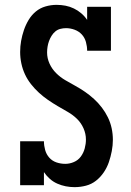

<svg xmlns="http://www.w3.org/2000/svg" viewBox="-20 -763 540 791"><path d="M287 8Q269 8 251 4.5Q233 1 216 -6.5Q199 -14 185 -26.5Q171 -39 161 -54V0H63V-181H161Q161 -163 166 -145Q171 -127 183 -113.5Q195 -100 212.5 -94Q230 -88 249 -88Q267 -88 284.5 -95.5Q302 -103 313 -118Q324 -133 329 -151.5Q334 -170 334 -188Q334 -212 324 -234.5Q314 -257 297 -273.5Q280 -290 259 -302Q238 -314 217.5 -326Q197 -338 177.5 -351.5Q158 -365 140.5 -381Q123 -397 108 -416Q93 -435 83 -456.5Q73 -478 68 -501.5Q63 -525 63 -549Q63 -572 67 -594.5Q71 -617 78.5 -639Q86 -661 98 -681Q110 -701 127.5 -715.5Q145 -730 167.5 -736.5Q190 -743 213 -743Q232 -743 250 -739.5Q268 -736 284.5 -728Q301 -720 315 -708Q329 -696 339 -681V-735H437V-554H339Q339 -572 334 -590Q329 -608 317 -621Q305 -634 287.5 -640.5Q270 -647 252 -647Q240 -647 228.5 -644Q217 -641 208 -633.5Q199 -626 192.5 -615.5Q186 -605 182 -594Q178 -583 176 -571Q174 -559 174 -547Q174 -523 184 -501Q194 -479 211 -462Q228 -445 248.5 -433Q269 -421 290 -409.5Q311 -398 330.5 -384.5Q350 -371 367.5 -355Q385 -339 399.5 -320Q414 -301 424.5 -279.5Q435 -258 440 -234.5Q445 -211 445 -187Q445 -164 440.5 -140.5Q436 -117 428.5 -95Q421 -73 407.5 -53Q394 -33 375.5 -18.5Q357 -4 334 2Q311 8 287 8Z"/></svg>

Font: Iosevka Gothic
Style: Bold
Weight: 700
Monospace: yes
Designer: Belleve Invis
Foundry: Belleve Invis
Version: Version 15.5.1; ttfautohint (v1.8.4)